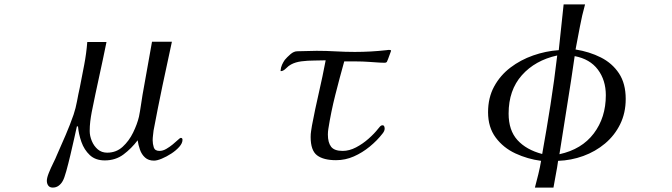

<svg xmlns="http://www.w3.org/2000/svg" viewBox="-20 -730 3040 869"><path d="M806 -97Q806 -82 791.5 -65.5Q777 -49 755.5 -35Q734 -21 712.5 -12Q691 -3 677 -3Q652 -3 636.5 -17Q621 -31 613.5 -52.5Q606 -74 603 -95Q575 -58 539 -31Q503 -4 454 -4Q412 -4 386.5 -28Q361 -52 348.5 -87.5Q336 -123 333 -158H328Q324 -140 316 -104Q308 -68 298.5 -28Q289 12 280 44.5Q271 77 264 89Q257 102 245.5 110.5Q234 119 219 119Q205 119 198.5 110Q192 101 192 88Q192 75 201 52.5Q210 30 221 8Q232 -14 237 -27Q257 -72 277 -118.5Q297 -165 313 -211Q323 -241 328.5 -271.5Q334 -302 341 -333Q351 -384 361 -436Q371 -488 375 -540H462Q446 -461 428.5 -381.5Q411 -302 395 -222Q391 -201 388.5 -180Q386 -159 386 -137Q386 -115 395.5 -92Q405 -69 422.5 -54Q440 -39 465 -39Q506 -39 535 -65.5Q564 -92 582.5 -130Q601 -168 609 -202Q614 -227 617.5 -251.5Q621 -276 625 -300L668 -541H758Q736 -441 715 -340.5Q694 -240 675 -139Q674 -128 672.5 -117Q671 -106 671 -95Q671 -79 676 -63Q681 -47 702 -47Q717 -47 732.5 -56Q748 -65 762 -76.5Q776 -88 785.5 -97Q795 -106 798 -106Q806 -106 806 -97Z M1750 -500Q1750 -500 1745.5 -487.5Q1741 -475 1736.5 -463Q1732 -451 1731 -450Q1728 -446 1722 -446Q1704 -446 1686 -447.5Q1668 -449 1649 -450Q1621 -452 1593.5 -452Q1566 -452 1538 -452Q1517 -377 1497.5 -300Q1478 -223 1466 -146Q1465 -140 1464.5 -133.5Q1464 -127 1464 -121Q1464 -85 1478.5 -66Q1493 -47 1531 -47Q1561 -47 1591.5 -63Q1622 -79 1648.5 -102.5Q1675 -126 1692 -148Q1696 -153 1700.5 -158Q1705 -163 1711 -163Q1717 -163 1719 -158Q1721 -153 1721 -148Q1721 -137 1711 -125Q1687 -94 1653.5 -66.5Q1620 -39 1581.5 -22Q1543 -5 1501 -5Q1444 -5 1415 -27Q1386 -49 1386 -110Q1386 -124 1388 -136.5Q1390 -149 1392 -162Q1406 -236 1423 -309.5Q1440 -383 1454 -457Q1432 -456 1402.5 -456Q1373 -456 1345 -452.5Q1317 -449 1297 -438Q1287 -433 1274.5 -420.5Q1262 -408 1251 -408L1250 -409V-411Q1251 -425 1256.5 -437Q1262 -449 1269 -459Q1279 -471 1294.5 -484.5Q1310 -498 1326 -498Q1348 -498 1369.5 -499Q1391 -500 1413 -500Q1457 -500 1500 -497.5Q1543 -495 1586 -495Q1622 -495 1658 -497Q1694 -499 1730 -503Q1734 -504 1737 -504Q1740 -504 1743 -504Q1750 -504 1750 -500Z M2502 -479Q2402 -457 2342 -389.5Q2282 -322 2282 -216Q2282 -140 2322 -96Q2362 -52 2434 -33Q2454 -144 2471.5 -255.5Q2489 -367 2502 -479ZM2722 -299Q2722 -367 2686 -415Q2650 -463 2581 -476Q2565 -364 2547 -253.5Q2529 -143 2512 -32Q2613 -54 2667.5 -126Q2722 -198 2722 -299ZM2812 -282Q2812 -219 2787 -168Q2762 -117 2718.5 -80.5Q2675 -44 2620 -24Q2565 -4 2506 -2Q2502 28 2496 58Q2490 88 2485 119H2401Q2409 89 2416.5 58.5Q2424 28 2429 -2Q2368 -10 2313 -35.5Q2258 -61 2223.5 -107.5Q2189 -154 2189 -222Q2189 -288 2216.5 -338.5Q2244 -389 2290 -424Q2336 -459 2393 -479Q2450 -499 2509 -503Q2514 -555 2520 -606.5Q2526 -658 2531 -710H2628Q2614 -660 2604.5 -608.5Q2595 -557 2585 -506Q2648 -496 2699.5 -470Q2751 -444 2781.5 -398Q2812 -352 2812 -282Z"/></svg>

Font: Kaisei Tokumin
Style: Regular
Weight: 400
Designer: Font-Kai, 金井和夫
Foundry: KAZUO KANAI
Version: Version 5.003